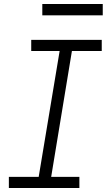

<svg xmlns="http://www.w3.org/2000/svg" viewBox="-20 -933 540 953"><path d="M24 0V-55H172L276 -680H135V-735H485V-680H337L234 -55H374V0ZM190 -857V-913H490V-857Z"/></svg>

Font: Iosevka Curly Slab LtObl
Style: Regular
Weight: 300
Italic angle: -9°
Monospace: yes
Designer: Belleve Invis
Foundry: Belleve Invis
Version: Version 11.0.0; ttfautohint (v1.8.3)